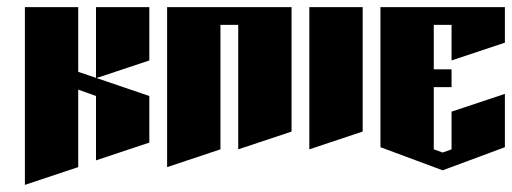

<svg xmlns="http://www.w3.org/2000/svg" viewBox="-20 -520 1440 540"><path d="M50 -500H200V-318L400 -250V-119L250 -69V-250L200 -268V-50L50 0ZM250 -300V-500H400V-350Z M450 -500H800V-150L650 -100V-450H600V-100L450 -50Z M850 -500H1000V-150L850 -100Z M1050 -500H1400V-400L1250 -350V-450H1200V-325H1250V-275H1200V-100L1225 -91L1250 -100V-206L1400 -256V-106L1225 -41L1050 -106Z"/></svg>

Font: SOV_Meka
Style: Book
Weight: 400
Version: Version 1.00